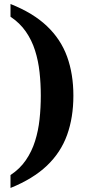

<svg xmlns="http://www.w3.org/2000/svg" viewBox="-20 -792 441 951"><path d="M32 75Q78.4 44.6 107.9 1.5Q137.5 -41.6 153.6 -93Q169.8 -144.3 175.9 -201.2Q182.1 -258.2 182.1 -318.2Q182.1 -377.6 175.9 -434.2Q169.8 -490.8 153.6 -541.9Q137.5 -592.9 107.9 -635.6Q78.4 -678.2 32 -709.2V-772.2Q143.7 -728.1 212.4 -662.8Q281.1 -597.6 312.3 -511.5Q343.5 -425.4 343.5 -318.2Q343.5 -210.3 312.3 -123.6Q281.1 -36.8 212.4 28.6Q143.7 93.9 32 139Z"/></svg>

Font: Noto Serif Ethiopic
Style: Regular
Weight: 400
Designer: Monotype Design Team
Foundry: Monotype Imaging Inc.
Version: Version 2.102